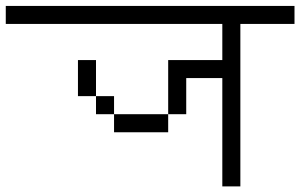

<svg xmlns="http://www.w3.org/2000/svg" viewBox="-20 -708 1040 665"><path d="M1000 -625V-687.5H0V-625H750Q750 -625 750 -500H562.5V-312.5H375V-250H562.5V-312.5H625Q625 -312.5 625 -437.5H750Q750 -437.5 750 -62.5H812.5V-625ZM375 -312.5V-375H312.5V-312.5ZM312.5 -375Q312.5 -375 312.5 -500H250Q250 -500 250 -375Z"/></svg>

Font: BFUnifontExMono
Style: Regular
Weight: 500
Version: Version 15.0.06